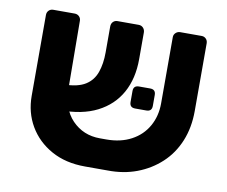

<svg xmlns="http://www.w3.org/2000/svg" viewBox="-68 -655 885 747"><g transform="rotate(10 374.5 -281.5)"><path d="M376 -110Q432 -110 474 -132.5Q516 -155 538.5 -195Q561 -235 561 -285V-547Q561 -557 568.5 -564Q576 -571 586 -571H671Q681 -571 688 -564Q695 -557 695 -546V-279Q695 -213 673 -159.5Q651 -106 610.5 -68.5Q570 -31 517 -11Q464 9 401 8H312Q235 8 178.5 -23.5Q122 -55 91 -108Q60 -161 60 -227V-546Q60 -557 67 -564Q74 -571 85 -571H169Q180 -571 187 -564Q194 -557 194 -547L196 -286Q196 -201 240 -155.5Q284 -110 350 -110ZM178 -191 177 -292Q231 -293 260.5 -311.5Q290 -330 302 -364Q314 -398 314 -443V-545Q314 -557 321 -564Q328 -571 338 -571H422Q433 -571 440 -563.5Q447 -556 447 -545V-440Q447 -363 416 -307Q385 -251 325 -220.5Q265 -190 178 -191ZM465 -248Q443 -248 443 -270V-313Q443 -335 465 -335H509Q531 -335 531 -313V-270Q531 -248 509 -248Z"/></g></svg>

Font: Rubik SemiBold
Style: Regular
Weight: 600
Designer: Hubert and Fischer
Foundry: Hubert and Fischer
Version: Version 2.300;gftools[0.9.30]